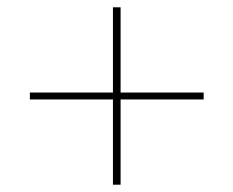

<svg xmlns="http://www.w3.org/2000/svg" viewBox="-20 -569 640 527"><path d="M311 -62H290V-296H62V-315H290V-549H311V-315H539V-296H311Z"/></svg>

Font: IBM Plex Sans Thin
Style: Regular
Weight: 250
Designer: Mike Abbink, Paul van der Laan, Pieter van Rosmalen
Foundry: Bold Monday
Version: Version 3.201